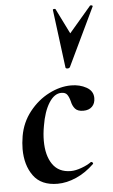

<svg xmlns="http://www.w3.org/2000/svg" viewBox="-53 -768 481 817"><g transform="rotate(-5 187.0 -359.0)"><path d="M24 -147Q24 -172 29 -202Q39 -260 74.5 -305Q110 -350 158 -374.5Q206 -399 253 -399Q290 -399 318.5 -383Q347 -367 347 -337Q347 -314 333.5 -300.5Q320 -287 296 -287Q272 -287 261 -299.5Q250 -312 246 -332Q241 -351 233.5 -361Q226 -371 209 -371Q179 -371 156 -334.5Q133 -298 123 -237Q117 -204 117 -174Q117 -111 143 -73.5Q169 -36 221 -36Q241 -36 267 -45.5Q293 -55 309 -67H310Q313 -67 316 -64Q319 -61 317 -58Q281 -23 240 -5Q199 13 160 13Q90 13 57 -32.5Q24 -78 24 -147ZM216 -727 269 -620 363 -730Q364 -731 367 -731Q370 -731 372.5 -729.5Q375 -728 374 -726L255 -477Q252 -472 244 -472Q241 -472 238.5 -473.5Q236 -475 236 -477L204 -726Q204 -729 209.5 -729.5Q215 -730 216 -727Z"/></g></svg>

Font: Cormorant Garamond
Style: Bold Italic
Weight: 700
Italic angle: -10°
Designer: Christian Thalmann (Catharsis Fonts)
Foundry: Catharsis Fonts
Version: Version 4.000